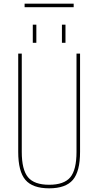

<svg xmlns="http://www.w3.org/2000/svg" viewBox="-20 -1025 540 1055"><path d="M115.2 -985.4V-1004.9H384.8V-985.4ZM320.3 -790V-889.6H339.8V-790ZM160.2 -790V-889.6H179.7V-790ZM400.4 -730.5H419.9V-190.4Q419.9 -83 380.4 -36.6Q340.8 9.8 250 9.8Q159.2 9.8 119.6 -36.6Q80.1 -83 80.1 -190.4V-730.5H99.6V-190.4Q99.6 -92.8 133.8 -51.3Q168 -9.8 250 -9.8Q332 -9.8 366.2 -50.8Q400.4 -91.8 400.4 -190.4Z"/></svg>

Font: Mgen+ 1m thin
Style: Regular
Weight: 100
Designer: [Source Han Sans]
Ryoko NISHIZUKA  (kana & ideographs); Paul D. Hunt (Latin, Greek & Cyrillic); Wenlong ZHANG  (bopomofo
Version: Version 1.059.20150602